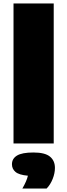

<svg xmlns="http://www.w3.org/2000/svg" viewBox="-20 -828 388 1108"><path d="M58 0V-808H290V0ZM109 260Q134.5 216 141 186Q90 181.5 69.5 164.2Q49 147 49 120Q49 87.5 78 69.8Q107 52 173 52Q239 52 268 75.5Q297 99 297 141Q297 171.5 284 204.5Q271 237.5 249 260Z"/></svg>

Font: Encode Sans Exp Black
Style: Regular
Weight: 900
Width: 7
Designer: Multiple Designers
Foundry: Impallari Type
Version: Version 3.002; ttfautohint (v1.8.3) -l 8 -r 50 -G 200 -x 14 